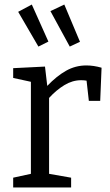

<svg xmlns="http://www.w3.org/2000/svg" viewBox="-20 -825 482 845"><path d="M38 0V-43L116 -60V-465L38 -482V-525L178 -532L188 -447Q229 -490 270.5 -513.5Q312 -537 360 -537Q392 -537 427 -527L421 -381H371L361 -470Q350 -472 337 -472Q299 -472 263.5 -450.5Q228 -429 196 -394V-60L293 -43V0ZM149 -620 60 -773 120 -805 193 -642ZM287 -620 202 -776 263 -805 332 -641Z"/></svg>

Font: Bitter
Style: Regular
Weight: 400
Designer: Sol Matas, and Bitter project Authors
Foundry: Sol Matas
Version: Version 2.001